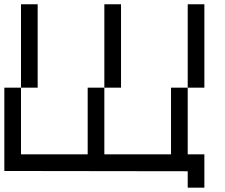

<svg xmlns="http://www.w3.org/2000/svg" viewBox="-20 -789 1040 886"><path d="M153.8 -769.2V-384.6H76.9V-76.9H384.6V-384.6H461.5V-76.9H769.2V-384.6H846.2V-76.9H923.1V76.9H846.2V1.2L0 0V-384.6H76.9V-769.2ZM846.2 -384.6V-769.2H923.1V-384.6ZM461.5 -384.6V-769.2H538.5V-384.6Z"/></svg>

Font: Mintsoda - Lime Green 13x16
Style: Regular
Weight: 400
Designer: Mintsoda-15
Version: Version 1.0